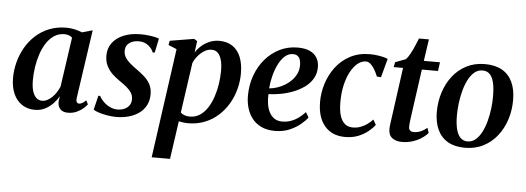

<svg xmlns="http://www.w3.org/2000/svg" viewBox="-56 -841 3452 1261"><g transform="rotate(5 1670.0 -211.0)"><path d="M454 -92.5Q451 -71.5 456.8 -63.5Q462.5 -55.5 472.5 -55.5Q481.5 -55.5 492.5 -61.5Q503.5 -67.5 517.5 -81L530.5 -55.5Q523 -45 505.5 -29.2Q488 -13.5 462.2 -1.5Q436.5 10.5 404 10.5Q370.5 10.5 353.2 -8Q336 -26.5 337.5 -58.5L342.5 -93Q328.5 -68 305.8 -44Q283 -20 253 -4.8Q223 10.5 186.5 10.5Q136.5 10.5 100.2 -14Q64 -38.5 44.8 -82.5Q25.5 -126.5 25.5 -185.5Q25.5 -238 39 -290Q52.5 -342 79 -388Q105.5 -434 144.5 -469.5Q183.5 -505 234.2 -525Q285 -545 347 -545Q374.5 -545 401.8 -538.8Q429 -532.5 450.5 -523.5L519.5 -543ZM388.5 -483Q380.5 -491 367.8 -496.2Q355 -501.5 338 -501.5Q299.5 -501.5 270 -482Q240.5 -462.5 219 -429.8Q197.5 -397 183.8 -355.5Q170 -314 163.2 -269.5Q156.5 -225 156.5 -183Q156.5 -138 165.8 -109.2Q175 -80.5 191 -66.8Q207 -53 228 -53Q245.5 -53 262.2 -61.5Q279 -70 294 -84.5Q309 -99 321 -117.5Q333 -136 341.5 -156.5Z M938 -432.5H924.5Q917 -455.5 891.5 -476.5Q866 -497.5 828 -497.5Q804 -497.5 784.2 -489.8Q764.5 -482 752.8 -467Q741 -452 740.5 -429Q740 -405.5 751.2 -386Q762.5 -366.5 782.2 -349.5Q802 -332.5 827 -314.5Q856.5 -294 881 -272.2Q905.5 -250.5 920.2 -223Q935 -195.5 935 -157Q935 -116 918.5 -84.5Q902 -53 872.8 -32Q843.5 -11 805 -0.2Q766.5 10.5 722 10.5Q693 10.5 661.8 5Q630.5 -0.5 606 -8.5Q581.5 -16.5 571.5 -24.5L594 -118H606Q615 -99 633.5 -80.8Q652 -62.5 676 -50.8Q700 -39 727 -39Q750 -39 770.2 -47.2Q790.5 -55.5 803.2 -72.2Q816 -89 816 -114Q816 -138.5 803.8 -157.5Q791.5 -176.5 770.8 -193.5Q750 -210.5 724 -228Q700.5 -244 677.2 -265.5Q654 -287 638.8 -316.5Q623.5 -346 623.5 -385.5Q623.5 -434.5 650.5 -470.2Q677.5 -506 725 -525.2Q772.5 -544.5 834.5 -544.5Q859.5 -544.5 884.5 -541.8Q909.5 -539 929 -534.8Q948.5 -530.5 957.5 -526.5Z M978 254 1079 -467.5 1024 -490.5 1029.5 -518.5 1188.5 -545 1209 -532 1199 -456Q1214.5 -481 1238 -501.5Q1261.5 -522 1291 -534.2Q1320.5 -546.5 1353.5 -546.5Q1405.5 -546.5 1441.2 -522.8Q1477 -499 1495.5 -454Q1514 -409 1514 -345Q1514 -292 1500.2 -240.5Q1486.5 -189 1459.8 -143.8Q1433 -98.5 1394.2 -63.8Q1355.5 -29 1305.2 -9.2Q1255 10.5 1195 10.5Q1180.5 10.5 1165 8.2Q1149.5 6 1135 3L1099 254ZM1143 -55Q1153.5 -45.5 1168.8 -39.8Q1184 -34 1204 -34Q1241 -34 1270 -53.2Q1299 -72.5 1320.2 -105Q1341.5 -137.5 1355.2 -178.8Q1369 -220 1375.8 -264.5Q1382.5 -309 1382.5 -351.5Q1382.5 -392.5 1374.5 -422Q1366.5 -451.5 1350.5 -467.8Q1334.5 -484 1309.5 -484Q1284.5 -484 1261 -469.5Q1237.5 -455 1219 -432.8Q1200.5 -410.5 1190.5 -386.5Z M1981.5 -96Q1967 -75.5 1937.2 -50.5Q1907.5 -25.5 1865 -7.2Q1822.5 11 1768.5 11Q1716.5 11 1679.2 -6.8Q1642 -24.5 1618.2 -55Q1594.5 -85.5 1583.5 -123.8Q1572.5 -162 1572.5 -203Q1572.5 -274.5 1595 -337Q1617.5 -399.5 1658 -446.8Q1698.5 -494 1752.8 -520.8Q1807 -547.5 1871 -547.5Q1920.5 -547.5 1951.8 -532.8Q1983 -518 1998.2 -492.2Q2013.5 -466.5 2014 -434Q2014.5 -389 1994.5 -355Q1974.5 -321 1940.8 -297Q1907 -273 1866.2 -257.5Q1825.5 -242 1783.8 -234.5Q1742 -227 1706 -226Q1704 -191.5 1709 -160.5Q1714 -129.5 1726.5 -105.8Q1739 -82 1760 -68.2Q1781 -54.5 1811 -54.5Q1843 -54.5 1870.2 -64.8Q1897.5 -75 1920.5 -92.2Q1943.5 -109.5 1961.5 -129.5ZM1845 -502Q1814 -502 1790 -480.2Q1766 -458.5 1748.5 -423Q1731 -387.5 1720.5 -345.8Q1710 -304 1707 -264Q1733 -266 1760 -275Q1787 -284 1811.5 -299Q1836 -314 1855.2 -334.5Q1874.5 -355 1885.5 -380.2Q1896.5 -405.5 1896 -435Q1895.5 -469.5 1882.2 -485.8Q1869 -502 1845 -502Z M2231 10.5Q2145.5 10.5 2097 -46Q2048.5 -102.5 2048 -203.5Q2047.5 -264.5 2066.5 -325.2Q2085.5 -386 2123.2 -435.8Q2161 -485.5 2217.2 -515.5Q2273.5 -545.5 2347.5 -545.5Q2375.5 -545.5 2409 -540.2Q2442.5 -535 2466 -525L2432.5 -401L2405.5 -403Q2393.5 -432 2380.8 -452.5Q2368 -473 2354.2 -484.2Q2340.5 -495.5 2325 -495.5Q2297 -495.5 2271 -474.5Q2245 -453.5 2224.5 -415.5Q2204 -377.5 2192.2 -325.2Q2180.5 -273 2181 -210.5Q2181.5 -158.5 2192.5 -124.2Q2203.5 -90 2224.5 -73Q2245.5 -56 2276 -56Q2304 -56 2327.5 -64.8Q2351 -73.5 2370.8 -87.8Q2390.5 -102 2407 -119.5L2426 -86Q2411 -65.5 2383.8 -43Q2356.5 -20.5 2318.5 -5Q2280.5 10.5 2231 10.5Z M2654.5 -181Q2651.5 -160 2649.5 -144Q2647.5 -128 2646.2 -115.8Q2645 -103.5 2645 -93Q2645 -76.5 2653.8 -68.8Q2662.5 -61 2677.5 -61Q2703.5 -61 2725.8 -71Q2748 -81 2765.5 -96.5L2776.5 -64Q2760.5 -44.5 2734.5 -27.5Q2708.5 -10.5 2675.8 0Q2643 10.5 2605 10.5Q2566 10.5 2541.2 -8.8Q2516.5 -28 2517.5 -70Q2517.5 -75.5 2518.2 -84Q2519 -92.5 2520.8 -105.5Q2522.5 -118.5 2525 -136.5Q2527.5 -154.5 2531 -179L2571.5 -474.5H2509.5L2516.5 -507.5L2585.5 -533.5Q2598 -546 2612 -571.5Q2626 -597 2638.2 -625.5Q2650.5 -654 2659 -676H2724.5L2703.5 -532.5H2810L2802 -474.5H2695.5Z M3105.5 -546.5Q3173 -546.5 3218.5 -520.8Q3264 -495 3287 -446Q3310 -397 3310 -328Q3310.5 -261 3291 -199.8Q3271.5 -138.5 3234.2 -90.8Q3197 -43 3143.2 -15.2Q3089.5 12.5 3021 12.5Q2954.5 12.5 2909.2 -13.5Q2864 -39.5 2841 -88.2Q2818 -137 2817.5 -205Q2817.5 -273 2837 -334.5Q2856.5 -396 2893.8 -443.8Q2931 -491.5 2984.5 -519Q3038 -546.5 3105.5 -546.5ZM3093.5 -503.5Q3063.5 -503.5 3040.2 -484Q3017 -464.5 3000 -431.5Q2983 -398.5 2972.2 -358Q2961.5 -317.5 2956.2 -274.5Q2951 -231.5 2951 -192.5Q2951.5 -138 2961 -102Q2970.5 -66 2989.2 -48.2Q3008 -30.5 3035 -30.5Q3065 -30.5 3088 -50Q3111 -69.5 3128 -102.5Q3145 -135.5 3155.8 -176Q3166.5 -216.5 3171.8 -259.2Q3177 -302 3176.5 -341Q3176.5 -394.5 3168 -430.5Q3159.5 -466.5 3141.2 -485Q3123 -503.5 3093.5 -503.5Z"/></g></svg>

Font: Merriweather 72pt SemiBold
Style: Italic
Weight: 600
Italic angle: -7.8°
Version: Version 2.101